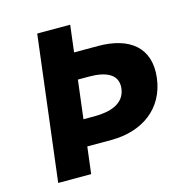

<svg xmlns="http://www.w3.org/2000/svg" viewBox="-104 -802 875 899"><g transform="rotate(-15 333.5 -352.5)"><path d="M314.7 -703.1H154.9L68.8 -1.9H228.6L244.6 -131.9H360.8C511.8 -131.9 624.5 -212.7 642.3 -357.2C660.1 -502.5 565.9 -573.1 415 -573.1H298.8ZM260.2 -259.4 283.1 -445.6H337.6C413.7 -445.6 477.9 -423.5 469.1 -352.1C460.4 -281.5 390.9 -259.4 314.8 -259.4Z"/></g></svg>

Font: Hussar
Style: BdSuprExtOblOne
Weight: 700
Foundry: Cannot Into Space Fonts
Version: Version 2.00